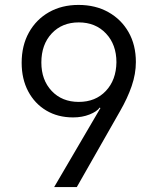

<svg xmlns="http://www.w3.org/2000/svg" viewBox="-20 -760 640 780"><path d="M200 0 388 -321 385 -323Q374 -307 344 -295Q314 -283 277 -283Q215 -283 168 -311Q121 -339 94.5 -389Q68 -439 68 -505Q68 -575 97.5 -628Q127 -681 179 -710.5Q231 -740 299 -740Q368 -740 420.5 -710.5Q473 -681 502.5 -629Q532 -577 532 -508Q532 -460 515 -410.5Q498 -361 468 -309L292 0ZM300 -346Q368 -346 410 -390.5Q452 -435 453 -507Q453 -579 410.5 -624Q368 -669 300 -669Q232 -669 190 -624Q148 -579 148 -506Q148 -435 190 -390.5Q232 -346 300 -346Z"/></svg>

Font: JetBrains Mono NL Light
Style: Regular
Weight: 300
Monospace: yes
Designer: Philipp Nurullin, Konstantin Bulenkov
Foundry: JetBrains
Version: Version 2.305; ttfautohint (v1.8.4.7-5d5b)